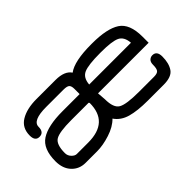

<svg xmlns="http://www.w3.org/2000/svg" viewBox="-41 -766 1082 1082"><g transform="rotate(-45 500.0 -225.0)"><path d="M305.7 -227.5Q210.9 -227.5 179.7 -209Q148.4 -190.4 148.4 -121.1Q148.4 -100.6 163.1 -85.4Q177.7 -70.3 192.4 -70.3H283.2Q447.3 -70.3 447.3 -222.7L443.4 -227.5ZM695.3 -379.9H687.5Q592.8 -379.9 557.6 -364.3Q522.5 -348.6 518.6 -297.9H851.6Q847.7 -348.6 814.9 -364.3Q782.2 -379.9 695.3 -379.9ZM921.9 -276.4V-227.5H518.6L522.5 -176.8Q522.5 -107.4 555.2 -88.9Q587.9 -70.3 687.5 -70.3H807.6Q834 -70.3 842.8 -81.1Q851.6 -91.8 851.6 -121.1Q851.6 -143.6 862.3 -153.3Q873 -163.1 886.7 -163.1Q921.9 -163.1 921.9 -118.2Q921.9 -64.5 899.9 -32.2Q877.9 0 814.5 0H687.5Q606.4 0 554.7 -14.6Q502.9 -29.3 475.6 -69.3Q443.4 -36.1 387.2 -18.1Q331.1 0 283.2 0H192.4Q142.6 0 110.4 -34.2Q78.1 -68.4 78.1 -126Q78.1 -225.6 134.3 -261.7Q190.4 -297.9 305.7 -297.9H442.4V-338.9Q442.4 -362.3 433.1 -371.1Q423.8 -379.9 395.5 -379.9H257.8Q148.4 -379.9 148.4 -331.1Q148.4 -287.1 112.3 -287.1Q78.1 -287.1 78.1 -331.1Q78.1 -392.6 126 -421.4Q173.8 -450.2 251 -450.2H402.3Q474.6 -450.2 500 -411.1Q551.8 -450.2 687.5 -450.2H695.3Q811.5 -450.2 866.7 -414.6Q921.9 -378.9 921.9 -276.4Z"/></g></svg>

Font: Jura
Style: DemiBold
Weight: 600
Version: Version 2.4